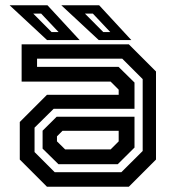

<svg xmlns="http://www.w3.org/2000/svg" viewBox="-20 -708 666 728"><path d="M158 0 55 -103V-245.5L158 -348.5H430V-368L399.5 -398.5H62V-540H468.5L571.5 -437V-103L468.5 0ZM201.5 -85.5 141.5 -144.5V-212.5L195 -265.5H490V-148.5L426.5 -85.5ZM187.5 -55H440L521 -135.5V-408L443.5 -485.5H120.5V-454.5H429.5L490 -395V-295.5H183.5L111 -224V-131.5ZM227 -141.5H399.5L430 -172V-212H217L196 -191V-172ZM478 -556H354.5L212.5 -688H356ZM398 -586.5 332 -656.5H302L371.5 -586.5ZM282 -556H158.5L16.5 -688H160ZM202 -586.5 136 -656.5H106L175.5 -586.5Z"/></svg>

Font: Tourney Thin SemiBold
Style: Regular
Weight: 600
Version: Version 1.015